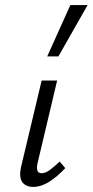

<svg xmlns="http://www.w3.org/2000/svg" viewBox="-20 -731 365 756"><path d="M111 5Q92 5 78.5 -3.5Q65 -12 61 -29.5Q57 -47 63 -74L144 -414H205L128 -89Q124 -71 127 -60Q130 -49 144 -49Q159 -49 176 -61.5Q193 -74 215 -95L237 -69Q204 -34 172.5 -14.5Q141 5 111 5ZM166 -509 257 -711H325L210 -509Z"/></svg>

Font: Ysabeau Office
Style: Italic
Weight: 400
Italic angle: -12°
Designer: Christian Thalmann (Catharsis Fonts)
Version: Version 2.001;gftools[0.9.30]; featfreeze: tnum,lnum,ss02